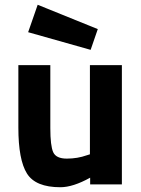

<svg xmlns="http://www.w3.org/2000/svg" viewBox="-20 -773 593 805"><path d="M357 -500H491V0H358V-28Q286 12 233 12Q129 12 93 -45.5Q57 -103 57 -238V-500H191V-236Q191 -162 203 -135Q215 -108 260 -108Q305 -108 344 -122L357 -126ZM138 -753 390 -651 360 -564 98 -638Z"/></svg>

Font: Titillium-CLs Web
Style: CLs-Bold
Weight: 700
Version: Version 1.002;PS 57.000;hotconv 1.0.70;makeotf.lib2.5.55311